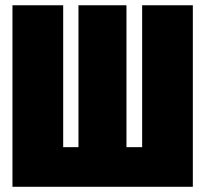

<svg xmlns="http://www.w3.org/2000/svg" viewBox="-20 -716 787 736"><path d="M719.2 -695.8V0H27.8V-695.8H222.2V-151.9H280.8V-695.8H464.8V-151.9H524.9V-695.8Z"/></svg>

Font: Fira Sans Compressed Heavy
Style: Regular
Weight: 900
Width: 1
Designer: Carrois Corporate & Edenspiekermann AG
Foundry: Carrois Corporate GbR & Edenspiekermann AG
Version: Version 4.203;PS 004.203;hotconv 1.0.88;makeotf.lib2.5.64775